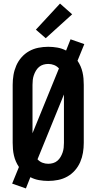

<svg xmlns="http://www.w3.org/2000/svg" viewBox="-20 -1005 540 1075"><path d="M125 50 48 23 86 -70Q76 -85 69 -101Q62 -117 58 -134.5Q54 -152 52.5 -169.5Q51 -187 51 -205V-530Q51 -558 55.5 -585Q60 -612 71 -637.5Q82 -663 100.5 -684Q119 -705 143 -718.5Q167 -732 194.5 -737.5Q222 -743 250 -743Q276 -743 301.5 -738.5Q327 -734 350 -722L375 -785L452 -758L414 -665Q424 -650 431 -634Q438 -618 442 -600.5Q446 -583 447.5 -565.5Q449 -548 449 -530V-205Q449 -177 444.5 -150Q440 -123 429 -97.5Q418 -72 399.5 -51Q381 -30 357 -16.5Q333 -3 305.5 2.5Q278 8 250 8Q224 8 198.5 3.5Q173 -1 150 -13ZM162 -259 310 -622Q298 -635 282.5 -641Q267 -647 250 -647Q236 -647 222.5 -643Q209 -639 198.5 -630Q188 -621 181 -609Q174 -597 169.5 -584Q165 -571 163.5 -557.5Q162 -544 162 -530ZM250 -88Q264 -88 277.5 -92Q291 -96 301.5 -105Q312 -114 319 -126Q326 -138 330.5 -151Q335 -164 336.5 -177.5Q338 -191 338 -205V-476L190 -113Q202 -100 217.5 -94Q233 -88 250 -88ZM236 -791 181 -839 316 -985 384 -925Z"/></svg>

Font: Iosevka SS04
Style: Bold
Weight: 700
Monospace: yes
Designer: Belleve Invis
Foundry: Belleve Invis
Version: Version 19.0.0; ttfautohint (v1.8.4)